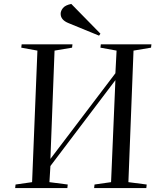

<svg xmlns="http://www.w3.org/2000/svg" viewBox="-20 -955 809 975"><path d="M566 -548 236 -112 231 -30 324 -18 322 0H57L59 -18L143 -30L170 -698L88 -713L90 -730H348L346 -713L257 -698L236 -148L566 -583L572 -698L490 -713L492 -730H749L747 -713L658 -698L632 -30L725 -18L723 0H458L460 -18L544 -30ZM490 -784 483 -774 327 -838Q288 -854 288 -885Q288 -900 300 -914.5Q312 -929 342 -935Z"/></svg>

Font: Literata 72pt
Style: Italic
Weight: 400
Italic angle: -2°
Designer: Latin by Veronika Burian and Jose Scaglione. Greek by Irene Vlachou. Cyrillic by Vera Evstafieva
Foundry: TypeTogether
Version: Version 3.002